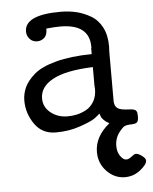

<svg xmlns="http://www.w3.org/2000/svg" viewBox="-50 -508 602 756"><g transform="rotate(-5 251.0 -130.5)"><path d="M44.9 -129.9Q44.9 -156.7 56.4 -181.9Q67.9 -207 96.4 -231.9Q125 -256.8 183.6 -272.5Q242.2 -288.1 325.2 -289.1V-312L326.2 -314Q326.2 -315.9 326.2 -317.9Q326.2 -407.7 211.9 -408.2Q189 -408.2 155.8 -404.8Q156.7 -379.9 144.3 -368.9Q131.8 -357.9 116.2 -357.9Q98.1 -357.9 86.7 -370.4Q75.2 -382.8 75.2 -399.9Q75.2 -465.8 216.8 -465.8Q250 -465.8 279.1 -459Q308.1 -452.1 335.9 -436Q363.8 -419.9 379.9 -388.9Q396 -357.9 396 -314Q396 -310.1 395.5 -303Q395 -295.9 395 -293V-95.2Q396 -77.1 407.5 -68.6Q418.9 -60.1 456.1 -59.1Q472.2 -58.1 478.5 -53.5Q484.9 -48.8 484.9 -32.2V-26.9Q484.9 -13.7 480.5 -7.3Q476.1 -1 460 0Q435.1 0 425.8 6.8Q419.9 11.7 412.1 21Q390.1 45.9 390.1 80.1Q390.1 104 401.6 120.1Q413.1 136.2 424.8 136.2Q434.6 136.2 446.3 126.7Q458 117.2 463.9 117.2Q473.6 117.2 487.8 127.7Q502 138.2 502 147Q502 162.1 475.1 183.6Q448.2 205.1 414.1 205.1Q373 205.1 342.5 173.6Q312 142.1 312 97.2Q312 36.1 370.1 -11.2V-12.2Q356.9 -19 349.4 -27.1Q341.8 -35.2 340.3 -38.6Q338.9 -42 335 -53.2Q327.1 -45.4 313 -35.2Q298.8 -24.9 254.4 -9.5Q210 5.9 158.2 5.9Q104 5.9 74.5 -36.6Q44.9 -79.1 44.9 -129.9ZM115.2 -131.8Q115.2 -97.7 143.1 -75.4Q170.9 -53.2 210 -53.2Q228 -53.2 246.1 -57.1Q264.2 -61 283 -71Q301.8 -81.1 314 -101.6Q326.2 -122.1 326.2 -150.9Q326.2 -153.8 325.7 -158.4Q325.2 -163.1 325.2 -165V-237.8Q216.3 -233.9 165 -205.1Q115.2 -177.7 115.2 -131.8Z"/></g></svg>

Font: CMU Concrete
Style: Roman
Weight: 500
Version: Version 0.7.0